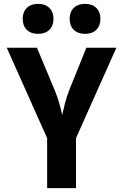

<svg xmlns="http://www.w3.org/2000/svg" viewBox="-20 -978 640 998"><path d="M422 -802Q385 -802 363.5 -823Q342 -844 342 -880Q342 -916 363.5 -937Q385 -958 422 -958Q459 -958 480.5 -937Q502 -916 502 -880Q502 -844 480.5 -823Q459 -802 422 -802ZM178 -802Q141 -802 119.5 -823Q98 -844 98 -880Q98 -916 119.5 -937Q141 -958 178 -958Q215 -958 236.5 -937Q258 -916 258 -880Q258 -844 236.5 -823Q215 -802 178 -802ZM225 0V-260L15 -730H172L264 -510Q278 -477 288.5 -440Q299 -403 303 -380Q308 -403 317.5 -440Q327 -477 340 -510L429 -730H585L375 -260V0Z"/></svg>

Font: NKDuy Mono ExtraBold
Style: Regular
Weight: 800
Monospace: yes
Designer: NKDuy
Foundry: NKDuy
Version: Version 2.251; ttfautohint (v1.8.4.7-5d5b)